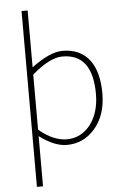

<svg xmlns="http://www.w3.org/2000/svg" viewBox="-66 -840 726 1128"><g transform="rotate(-5 297.5 -275.5)"><path d="M141 -91Q226 -20 305 -20Q389 -20 444 -90Q498 -161 498 -271Q498 -507 321 -507Q246 -507 141 -416ZM105 -794H141V-459Q250 -540 324 -540Q429 -540 484 -467Q536 -397 536 -271Q536 -141 466 -62Q400 13 302 13Q229 13 141 -53V243H105Z"/></g></svg>

Font: Noto Sans CJK TC Thin
Style: Regular
Weight: 250
Designer: Ryoko NISHIZUKA ???? (kana & ideographs); Paul D. Hunt (Latin, Greek & Cyrillic); Wenlong ZHANG ??? (bopomofo); Sandoll 
Foundry: Adobe Systems Incorporated
Version: Version 1.004 January 19, 2016